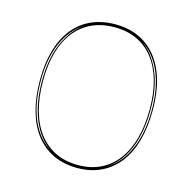

<svg xmlns="http://www.w3.org/2000/svg" viewBox="-107 -831 955 953"><g transform="rotate(15 370.0 -354.0)"><path d="M371 -723Q439 -723 492.5 -698.5Q546 -674 583.5 -627Q621 -580 640.5 -513Q660 -446 660 -360Q660 -272 640.5 -202Q621 -132 583.5 -84Q546 -36 492.5 -10.5Q439 15 371 15Q302 15 248 -10.5Q194 -36 156.5 -84Q119 -132 99.5 -202Q80 -272 80 -360Q80 -446 99.5 -513Q119 -580 156.5 -627Q194 -674 248 -698.5Q302 -723 371 -723ZM371 -708Q306 -708 255 -684.5Q204 -661 168.5 -616Q133 -571 114.5 -506.5Q96 -442 96 -360Q96 -275 114.5 -208.5Q133 -142 168.5 -95.5Q204 -49 255 -24.5Q306 0 371 0Q436 0 486.5 -24.5Q537 -49 572 -95.5Q607 -142 625.5 -208.5Q644 -275 644 -360Q644 -442 625.5 -506.5Q607 -571 572 -616Q537 -661 486.5 -684.5Q436 -708 371 -708ZM228 -31Q162 -73 126.5 -157Q91 -241 91 -360Q91 -475 127.5 -556Q164 -637 225 -677Q192 -657 166 -626.5Q140 -596 122 -556Q104 -516 94.5 -467Q85 -418 85 -360Q85 -300 94 -249Q103 -198 121 -156.5Q139 -115 165.5 -83.5Q192 -52 228 -31ZM514 -31Q548 -52 574 -83.5Q600 -115 618 -156.5Q636 -198 645.5 -249Q655 -300 655 -360Q655 -417 645.5 -466.5Q636 -516 618.5 -556Q601 -596 575 -626.5Q549 -657 516 -677Q577 -637 613 -555.5Q649 -474 649 -360Q649 -281 633 -216.5Q617 -152 586.5 -105.5Q556 -59 514 -31Z"/></g></svg>

Font: Kalnia Glaze Thin
Style: Regular
Weight: 100
Version: Version 1.110